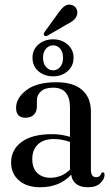

<svg xmlns="http://www.w3.org/2000/svg" viewBox="-20 -800 480 830"><path d="M28 -97.5Q28 -153 73.5 -186.5Q119 -220 204.5 -220Q227 -220 246.5 -216.8Q266 -213.5 282.5 -208.5V-334.5Q282.5 -421 210 -421Q174.5 -421 157 -405Q139.5 -389 139.5 -368V-340Q139.5 -317 126.2 -304Q113 -291 90 -291Q49.5 -291 49.5 -334Q49.5 -376 94 -410.2Q138.5 -444.5 224 -444.5Q297.5 -444.5 335.2 -411Q373 -377.5 373 -317.5V-66.5Q373 -34 395.5 -34Q412.5 -34 417.5 -50Q420 -55 424 -55Q432 -55 432 -44Q432 -26.5 414 -8.5Q396 9.5 359.5 9.5Q327.5 9.5 309 -5.2Q290.5 -20 288 -45Q237.5 9.5 153.5 9.5Q96 9.5 62 -20Q28 -49.5 28 -97.5ZM119.5 -112.5Q119.5 -73 141.2 -52.2Q163 -31.5 197.5 -31.5Q246.5 -31.5 282.5 -66.5V-186.5Q266.5 -192 249.2 -195.5Q232 -199 212.5 -199Q168 -199 143.8 -175.8Q119.5 -152.5 119.5 -112.5ZM230 -741Q244.5 -762 257.8 -772.5Q271 -783 288.5 -779Q303.5 -775 310 -763Q316.5 -751 313.5 -738.5Q310.5 -723.5 299 -713.5Q287.5 -703.5 269 -694.5L184.5 -645.5Q175.5 -641.5 170.5 -647.5Q167 -653 173 -662ZM209.5 -470Q172 -470 146.2 -492Q120.5 -514 120.5 -550.5Q120.5 -585.5 146.2 -607.8Q172 -630 209.5 -630Q247 -630 272.5 -607.5Q298 -585 298 -550.5Q298 -515 272.5 -492.5Q247 -470 209.5 -470ZM209.5 -604Q191.5 -604 178.8 -589.5Q166 -575 166 -550Q166 -525.5 178.8 -510.8Q191.5 -496 209.5 -496Q228 -496 240.2 -510.8Q252.5 -525.5 252.5 -550Q252.5 -575 240.2 -589.5Q228 -604 209.5 -604Z"/></svg>

Font: Fraunces 144pt S050
Style: Regular
Weight: 400
Version: Version 1.000; ttfautohint (v1.8.3)